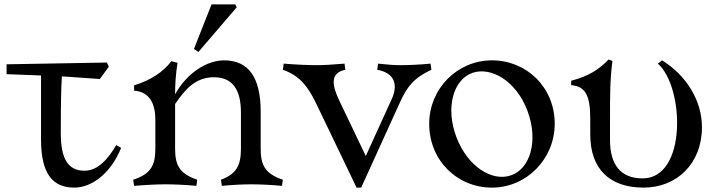

<svg xmlns="http://www.w3.org/2000/svg" viewBox="-20 -840 3244 875"><path d="M319 15C397 15 484 -48 532 -166L510 -179C471 -113 425 -62 365 -62C291 -62 257 -115 257 -233C257 -378 259 -443 262 -492L435 -480L476 -536L467 -555L10 -547V-502L167 -496V-204C167 -48 220 15 319 15Z M987 -21 991 7C1042 2 1092 0 1124 0C1156 0 1216 2 1265 7L1269 -21C1189 -48 1168 -86 1168 -162V-331C1168 -487 1113 -565 1001 -565C925 -565 833 -510 778 -410C778 -451 780 -496 789 -554L761 -561C723 -512 669 -475 591 -451V-427C666 -421 688 -362 688 -293V-162C688 -86 667 -47 587 -21L591 7C652 2 702 0 734 0C766 0 826 2 875 7L879 -21C799 -48 778 -86 778 -162V-330V-366C822 -430 869 -488 955 -488C1037 -488 1078 -435 1078 -327V-162C1078 -86 1057 -47 987 -21ZM864 -617 884 -603 1059 -807 1052 -820H944Z M1273 -550 1269 -522C1345 -496 1384 -446 1423 -364L1605 15H1626L1802 -372C1835 -445 1866 -485 1946 -522L1942 -550C1893 -545 1837 -543 1805 -543C1773 -543 1754 -545 1703 -550L1699 -522C1779 -508 1795 -453 1765 -388L1647 -129L1526 -382C1493 -451 1483 -508 1554 -522L1550 -550C1491 -545 1454 -543 1422 -543C1390 -543 1334 -545 1273 -550Z M2222 15C2379 15 2508 -115 2508 -276C2508 -443 2379 -565 2222 -565C2064 -565 1936 -436 1936 -276C1936 -108 2064 15 2222 15ZM2309 -41C2224 -11 2112 -79 2060 -215C2009 -350 2046 -477 2133 -508C2219 -537 2332 -471 2383 -337C2435 -200 2397 -71 2309 -41Z M2913 15C3063 15 3179 -93 3179 -261C3179 -381 3108 -497 2997 -565L2978 -550C3098 -446 3113 -27 2908 -27C2806 -27 2760 -93 2760 -201V-301C2760 -407 2760 -477 2771 -562L2754 -569C2709 -523 2663 -493 2583 -472V-452C2648 -446 2670 -406 2670 -297V-227C2670 -71 2757 15 2913 15Z"/></svg>

Font: Basteleur Moonlight
Style: Regular
Weight: 300
Designer: Keussel
Foundry: Keussel Studio
Version: Version 1.300;Glyphs 3.2 (3192)